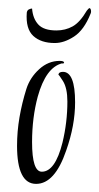

<svg xmlns="http://www.w3.org/2000/svg" viewBox="-20 -455 244 473"><path d="M69 -2Q22 -2 22 -96Q22 -131 28 -166Q34 -201 45 -236Q54 -264 76.5 -284.5Q99 -305 127 -305Q137 -305 138 -301Q136 -297 133 -299Q93 -289 73 -217Q66 -191 62.5 -163Q59 -135 59 -105Q59 -32 83 -32Q116 -32 134 -104Q146 -154 146 -205Q146 -238 135 -255.5Q124 -273 124 -270Q124 -278 135 -278Q165 -278 165 -203Q165 -146 143 -84Q115 -2 69 -2ZM115 -349Q81 -349 62 -366.5Q43 -384 46 -424Q47 -430 51.5 -432Q56 -434 59 -434Q61 -409 74.5 -394.5Q88 -380 119 -380Q141 -380 159 -390Q177 -400 194 -429Q199 -435 200 -435Q203 -435 204 -430Q205 -425 203 -421Q187 -381 162.5 -365Q138 -349 115 -349Z"/></svg>

Font: Shalimar
Style: Regular
Weight: 400
Designer: Robert E. Leuschke
Foundry: Robert E. Leuschke
Version: Version 1.010; ttfautohint (v1.8.3)